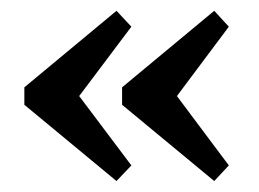

<svg xmlns="http://www.w3.org/2000/svg" viewBox="-20 -431 477 354"><path d="M126 -253.9 222.2 -126 194.8 -97.2 24.9 -237.8V-270L194.8 -411.1L222.2 -381.8ZM306.2 -253.9 401.9 -126 375 -97.2 205.1 -237.8V-270L375 -411.1L401.9 -381.8Z"/></svg>

Font: Berkshire Swash
Style: Regular
Weight: 400
Designer: Astigmatic (AOETI)
Foundry: Astigmatic (AOETI)
Version: Version 1.001